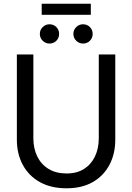

<svg xmlns="http://www.w3.org/2000/svg" viewBox="-20 -999 713 1036"><path d="M339 17Q255 17 195 -16.5Q135 -50 103 -109.5Q71 -169 71 -245V-705H160V-253Q160 -198 181 -155Q202 -112 242 -87.5Q282 -63 339 -63Q395 -63 433.5 -87.5Q472 -112 492.5 -155Q513 -198 513 -253V-705H602V-245Q602 -169 570.5 -109.5Q539 -50 480.5 -16.5Q422 17 339 17ZM205 -919V-979H470V-919ZM247 -764Q226 -764 210.5 -779Q195 -794 195 -816Q195 -838 210.5 -853Q226 -868 247 -868Q269 -868 284 -853Q299 -838 299 -816Q299 -794 284 -779Q269 -764 247 -764ZM428 -764Q407 -764 391.5 -779Q376 -794 376 -816Q376 -838 391.5 -853Q407 -868 428 -868Q450 -868 465 -853Q480 -838 480 -816Q480 -794 465 -779Q450 -764 428 -764Z"/></svg>

Font: TikTok Sans 24pt
Style: Regular
Weight: 400
Version: Version 4.000